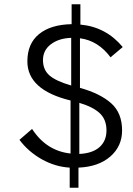

<svg xmlns="http://www.w3.org/2000/svg" viewBox="-20 -790 623 898"><path d="M354 -379Q448 -353 499.5 -307.5Q551 -262 551 -180Q551 -106 496 -58Q441 -10 347 -6V88H306V-6Q238 -10 175.5 -45Q113 -80 71 -136L130 -187Q197 -84 310 -72V-320Q108 -369 108 -503Q108 -586 162.5 -630.5Q217 -675 315 -677V-770H356V-675Q476 -664 554 -570L497 -522Q439 -600 354 -611ZM181 -509Q181 -464 211 -437.5Q241 -411 313 -390V-613Q255 -611 218 -583Q181 -555 181 -509ZM351 -70Q413 -73 445.5 -102Q478 -131 478 -180Q478 -231 446.5 -260.5Q415 -290 351 -309Z"/></svg>

Font: Didact Gothic
Style: Regular
Weight: 400
Designer: Daniel Johnson
Foundry: Daniel Johnson
Version: Version 2.101;PS 002.101;hotconv 1.0.88;makeotf.lib2.5.64775